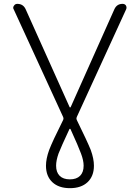

<svg xmlns="http://www.w3.org/2000/svg" viewBox="-20 -774 723 1001"><path d="M416 89.8Q416 62.5 402.3 26.4Q389.6 -8.8 347.7 -100.6Q346.7 -102.5 344.7 -102.5Q342.8 -102.5 341.8 -100.6Q298.8 -8.8 285.2 26.4Q272.5 62.5 272.5 89.8Q272.5 124 291 142.6Q309.6 161.1 344.2 161.1Q378.9 161.1 397.5 142.6Q416 124 416 89.8ZM219.7 89.8Q219.7 53.7 236.3 7.8Q252.9 -36.1 309.6 -149.4Q312.5 -156.2 309.6 -163.1L51.8 -724.6Q48.8 -729.5 48.8 -733.4Q48.8 -739.3 52.7 -744.1Q58.6 -753.9 70.3 -753.9Q101.6 -753.9 114.3 -724.6L342.8 -215.8Q343.8 -213.9 345.7 -213.9Q347.7 -213.9 348.6 -215.8L576.2 -725.6Q588.9 -753.9 619.1 -753.9Q630.9 -753.9 636.7 -745.1Q639.6 -739.3 639.6 -734.4Q639.6 -730.5 637.7 -725.6L379.9 -163.1Q377 -156.2 379.9 -149.4Q435.5 -36.1 453.1 7.8Q469.7 53.7 469.7 89.8Q469.7 144.5 436.5 175.8Q403.3 207 344.7 207Q286.1 207 252.9 175.8Q219.7 144.5 219.7 89.8Z"/></svg>

Font: irohamaru Light
Style: Regular
Weight: 200
Designer: [Source Han Sans]
Ryoko NISHIZUKA  (kana & ideographs); Paul D. Hunt (Latin, Greek & Cyrillic); Wenlong ZHANG  (bopomofo
Version: Version 1.01